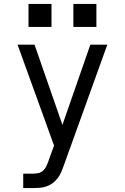

<svg xmlns="http://www.w3.org/2000/svg" viewBox="-20 -964 640 984"><path d="M99 0V-74H148Q163 -74 177 -77Q191 -80 201.5 -90Q212 -100 218 -113Q224 -126 229 -140V-141L257 -218L70 -735H157L300 -324L443 -735H530L307 -116Q301 -99 294 -82.5Q287 -66 276 -51.5Q265 -37 250.5 -26Q236 -15 219 -9Q202 -3 184 -1.5Q166 0 148 0ZM356 -826V-944H474V-826ZM126 -826V-944H244V-826Z"/></svg>

Font: Nova
Style: Regular
Weight: 400
Monospace: yes
Designer: Belleve Invis
Foundry: Belleve Invis
Version: Version 24.1.4; ttfautohint (v1.8.4)